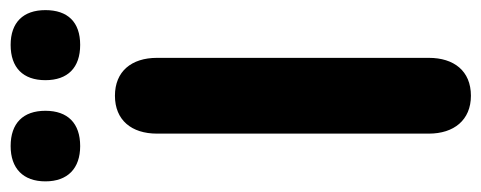

<svg xmlns="http://www.w3.org/2000/svg" viewBox="-318 -620 927 370"><g transform="rotate(-90 146.0 -435.5)"><path d="M146 8C194 8 219 -25 219 -73V-597C219 -646 193 -678 146 -678C99 -678 73 -646 73 -597V-73C73 -25 99 8 146 8ZM244 -745C288 -745 311 -769 311 -812C311 -855 287 -879 244 -879C200 -879 176 -855 176 -812C176 -769 200 -745 244 -745ZM49 -745C93 -745 117 -769 117 -812C117 -855 93 -879 49 -879C6 -879 -19 -855 -19 -812C-19 -769 6 -745 49 -745Z"/></g></svg>

Font: SN Pro
Style: Bold
Weight: 700
Designer: Tobias Whetton
Foundry: Supernotes
Version: Version 1.003;Glyphs 3.3 (3324)